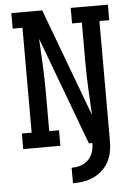

<svg xmlns="http://www.w3.org/2000/svg" viewBox="-62 -781 723 1034"><g transform="rotate(-5 300.0 -264.0)"><path d="M290 207V123Q307 123 323 120Q339 117 354 109.5Q369 102 380.5 90.5Q392 79 399.5 64Q407 49 410 32.5Q413 16 413 0H394L176 -584Q180 -512 183.5 -439.5Q187 -367 187 -294V-84H240V0H39V-84H92V-651H39V-735H206L424 -151Q420 -223 416.5 -295.5Q413 -368 413 -441V-651H360V-735H561V-651H508V0Q508 29 502.5 57Q497 85 483.5 110Q470 135 448.5 154.5Q427 174 401 186Q375 198 347 202.5Q319 207 290 207Z"/></g></svg>

Font: Iosevka Slab Medium Extended
Style: Regular
Weight: 500
Width: 7
Monospace: yes
Designer: Belleve Invis
Foundry: Belleve Invis
Version: Version 11.1.1; ttfautohint (v1.8.3)